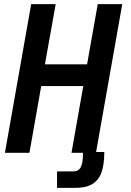

<svg xmlns="http://www.w3.org/2000/svg" viewBox="-20 -745 640 936"><path d="M132 -725H251.5L199 -431.5H404.5L456.5 -725H576L448.5 -4H488.5Q488.5 57.5 474.5 96Q460.5 134.5 428.8 153Q397 171.5 343.5 171H258V90.5H338.5Q363.5 90.5 374.2 69Q385 47.5 384.5 0H328.5L386 -325.5H181L123.5 0H4Z"/></svg>

Font: JuliaMono SemiBoldItalic
Style: Regular
Weight: 600
Italic angle: -9°
Monospace: yes
Designer: cormullion
Foundry: corm
Version: Version 0.049; ttfautohint (v1.8.4)